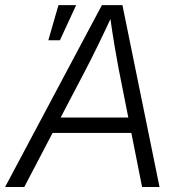

<svg xmlns="http://www.w3.org/2000/svg" viewBox="-38 -748 731 768"><path d="M-17.6 0 369.6 -727.5H451.7L600.1 0H530.3L436 -475.6Q429.2 -511.7 419.9 -566.4Q410.6 -621.1 400.4 -695.8H415Q381.8 -624 355.2 -569.6Q328.6 -515.1 308.1 -475.6L59.1 0ZM142.1 -216.3 152.3 -277.8H522L511.7 -216.3ZM155.3 -586.9 195.8 -727.5H266.6L201.7 -586.9Z"/></svg>

Font: Inter Light
Style: Italic
Weight: 300
Italic angle: -9.3988°
Designer: Rasmus Andersson
Foundry: rsms
Version: Version 4.001;git-66647c0bb